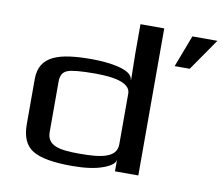

<svg xmlns="http://www.w3.org/2000/svg" viewBox="-78 -787 1034 891"><g transform="rotate(10 439.5 -341.5)"><path d="M320 -494C167 -494 75 -468 75 -357V-144C75 -85 93 -45 129 -23C165 -1 226 10 314 10C376 10 426 3 462 -11C498 -24 516 -40 516 -57V0H626V-693H514V-555C514 -528 515 -487 516 -432H514C512 -482 391 -494 320 -494ZM338 -52C246 -52 186 -62 186 -127V-366C186 -393 196 -411 217 -419C237 -427 281 -431 348 -431C458 -431 514 -409 514 -366V-127C514 -61 435 -52 338 -52ZM879 -679H761L704 -529H775Z"/></g></svg>

Font: Gamestation Extended
Style: Regular
Weight: 400
Width: 7
Designer: Jonas Hecksher
Foundry: Jonas Hecksher, Playtypeª, e-types AS
Version: Version 1.003